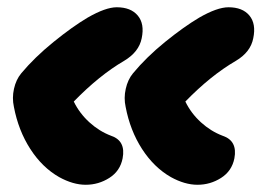

<svg xmlns="http://www.w3.org/2000/svg" viewBox="-20 -473 735 526"><path d="M521 33.2Q486.3 33.2 448.2 12.2Q401.9 -14.2 369.1 -64.9Q336.4 -115.7 324.2 -180.2Q318.8 -204.6 324.5 -229.7Q330.1 -254.9 344.2 -272Q380.9 -316.4 432.4 -358.2Q483.9 -399.9 525.9 -424.8Q575.2 -453.1 606 -453.1Q644.5 -453.1 663.3 -430.4Q682.1 -407.7 673.8 -368.2Q666.5 -330.1 626 -306.2Q557.1 -266.1 487.8 -194.8Q503.4 -162.6 530.5 -137.9Q557.6 -113.3 589.8 -101.1Q631.3 -87.4 622.1 -39.1Q615.2 -4.4 585.7 14.4Q556.2 33.2 521 33.2ZM214.8 33.2Q180.2 33.2 142.1 12.2Q95.7 -14.2 63 -64.9Q30.3 -115.7 18.1 -180.2Q12.7 -204.6 18.3 -229.7Q23.9 -254.9 38.1 -272Q74.7 -315.9 126.5 -357.9Q178.2 -399.9 220.2 -424.8Q269.5 -453.1 299.8 -453.1Q338.4 -453.1 357.4 -430.4Q376.5 -407.7 368.2 -368.2Q360.8 -330.6 319.8 -306.2Q252 -266.6 182.1 -194.8Q197.8 -162.6 224.9 -137.9Q252 -113.3 284.2 -101.1Q325.2 -87.4 315.9 -39.1Q309.1 -4.4 279.5 14.4Q250 33.2 214.8 33.2Z"/></svg>

Font: Shantell Sans Irregular Bouncy
Style: Italic
Weight: 800
Italic angle: -11.31°
Designer: Stephen Nixon, Anya Danilova, Shantell Martin
Foundry: Arrow Type
Version: Version 1.006;[9816181b4]